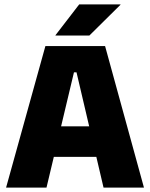

<svg xmlns="http://www.w3.org/2000/svg" viewBox="-20 -847 678 867"><path d="M7.5 0 185 -639H454.5L630 0H447.5L325.5 -520.5H314L190 0ZM175 -138.5V-276.5H461.5V-138.5ZM337.5 -827H524V-825.5L383.5 -686.5H230.5V-688Z"/></svg>

Font: Anek Odia ExtraBold
Style: Regular
Weight: 800
Designer: Yesha Goshar & Mahesh Sahu (Odia), Yesha Goshar (Latin)
Foundry: Ek Type
Version: Version 1.003